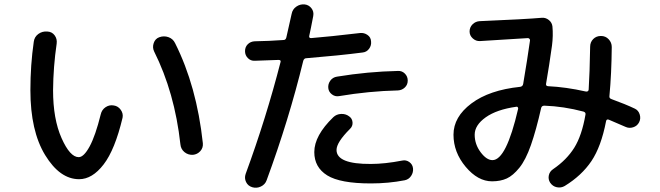

<svg xmlns="http://www.w3.org/2000/svg" viewBox="-20 -826 3040 885"><path d="M811.5 -161.1Q785.2 -399.4 690.4 -588.9Q681.6 -607.4 688.5 -627.4Q695.3 -647.5 713.9 -654.3Q735.4 -662.1 756.3 -654.8Q777.3 -647.5 787.1 -627Q886.7 -428.7 915 -166Q917 -144.5 903.3 -129.4Q889.6 -114.3 869.1 -112.3Q846.7 -111.3 830.1 -125Q813.5 -138.7 811.5 -161.1ZM344.7 0Q255.9 0 188 -111.3Q120.1 -222.7 120.1 -410.2Q120.1 -526.4 135.7 -633.8Q138.7 -656.2 156.7 -669.4Q174.8 -682.6 198.2 -680.7Q219.7 -679.7 231.9 -663.1Q244.1 -646.5 241.2 -625Q225.6 -518.6 224.6 -410.2Q224.6 -277.3 263.7 -189.5Q302.7 -101.6 342.8 -101.6Q366.2 -101.6 393.1 -150.9Q419.9 -200.2 444.3 -298.8Q449.2 -320.3 466.8 -332Q484.4 -343.8 504.9 -339.8Q524.4 -336.9 536.6 -319.8Q548.8 -302.7 544.9 -283.2Q509.8 -135.7 457.5 -67.9Q405.3 0 344.7 0Z M1834 -85.9Q1851.6 -89.8 1866.7 -79.1Q1881.8 -68.4 1883.8 -49.8Q1885.7 -31.2 1875 -15.1Q1864.3 1 1845.7 4.9Q1770.5 19.5 1689.5 19.5Q1547.9 19.5 1488.3 -17.6Q1428.7 -54.7 1428.7 -125Q1428.7 -201.2 1516.6 -286.1Q1531.2 -299.8 1552.2 -300.8Q1573.2 -301.8 1588.9 -290Q1603.5 -280.3 1605 -262.2Q1606.4 -244.1 1592.8 -231.4Q1531.2 -169.9 1531.2 -134.8Q1531.2 -69.3 1689.5 -70.3Q1753.9 -70.3 1834 -85.9ZM1154.3 -545.9Q1135.7 -544.9 1122.6 -558.1Q1109.4 -571.3 1109.4 -590.3Q1109.4 -609.4 1122.1 -622.1Q1134.8 -634.8 1154.3 -635.7Q1219.7 -636.7 1287.1 -641.6Q1296.9 -641.6 1299.8 -653.3Q1315.4 -725.6 1324.2 -761.7Q1328.1 -783.2 1345.7 -795.4Q1363.3 -807.6 1383.8 -805.7Q1403.3 -803.7 1415.5 -788.1Q1427.7 -772.5 1423.8 -752Q1412.1 -690.4 1405.3 -660.2Q1403.3 -650.4 1414.1 -650.4Q1499 -657.2 1639.6 -673.8Q1658.2 -675.8 1673.8 -665Q1689.5 -654.3 1690.4 -634.8Q1692.4 -616.2 1681.2 -601.1Q1669.9 -585.9 1651.4 -584Q1545.9 -570.3 1391.6 -557.6Q1381.8 -557.6 1377.9 -545.9Q1311.5 -273.4 1209 4.9Q1202.1 24.4 1182.6 33.7Q1163.1 43 1143.1 37.1Q1123 31.2 1114.3 13.2Q1105.5 -4.9 1112.3 -24.4Q1207 -282.2 1273.4 -541Q1275.4 -549.8 1263.7 -549.8Q1228.5 -547.9 1154.3 -545.9ZM1542 -382.8Q1524.4 -379.9 1509.8 -391.1Q1495.1 -402.3 1493.2 -419.9Q1491.2 -438.5 1502.4 -454.1Q1513.7 -469.7 1533.2 -472.7Q1675.8 -496.1 1814.5 -499Q1833 -500 1846.2 -486.8Q1859.4 -473.6 1859.4 -454.6Q1859.4 -435.5 1846.2 -422.9Q1833 -410.2 1814.5 -409.2Q1681.6 -406.2 1542 -382.8Z M2360.4 -334Q2269.5 -321.3 2218.8 -285.2Q2168 -249 2168 -205.1Q2168 -161.1 2195.3 -124.5Q2222.7 -87.9 2250 -87.9Q2313.5 -87.9 2368.2 -324.2Q2369.1 -328.1 2366.7 -331.5Q2364.3 -335 2360.4 -334ZM2248 9.8Q2182.6 9.8 2126.5 -57.1Q2070.3 -124 2070.3 -205.1Q2070.3 -287.1 2152.8 -349.1Q2235.4 -411.1 2377.9 -425.8Q2389.6 -427.7 2391.6 -439.5Q2411.1 -554.7 2422.9 -638.7Q2423.8 -642.6 2420.9 -646.5Q2418 -650.4 2413.1 -650.4Q2264.6 -640.6 2192.4 -636.7Q2173.8 -635.7 2159.2 -648.9Q2144.5 -662.1 2144.5 -680.7Q2144.5 -700.2 2158.2 -713.9Q2171.9 -727.5 2191.4 -728.5Q2400.4 -737.3 2478.5 -744.1Q2496.1 -745.1 2510.3 -733.4Q2524.4 -721.7 2526.4 -704.1Q2530.3 -662.1 2524.4 -616.2Q2511.7 -524.4 2497.1 -440.4Q2495.1 -429.7 2505.9 -428.7Q2588.9 -424.8 2679.7 -404.3Q2692.4 -402.3 2693.4 -413.1Q2698.2 -489.3 2700.2 -610.4Q2700.2 -631.8 2714.4 -646Q2728.5 -660.2 2750 -660.2Q2771.5 -660.2 2785.6 -645Q2799.8 -629.9 2799.8 -609.4Q2798.8 -486.3 2789.1 -383.8Q2787.1 -373 2798.8 -369.1Q2863.3 -345.7 2906.2 -325.2Q2922.9 -317.4 2928.7 -298.3Q2934.6 -279.3 2925.8 -262.2Q2917 -245.1 2898.4 -239.3Q2879.9 -233.4 2863.3 -241.2Q2819.3 -260.7 2786.1 -274.4Q2775.4 -278.3 2773.4 -266.6Q2751 -150.4 2706.1 -83.5Q2661.1 -16.6 2583 31.2Q2566.4 41 2546.9 37.1Q2527.3 33.2 2515.6 15.6Q2505.9 0 2509.8 -18.1Q2513.7 -36.1 2530.3 -46.9Q2591.8 -88.9 2627 -145Q2662.1 -201.2 2678.7 -297.9Q2680.7 -307.6 2669.9 -311.5Q2578.1 -335.9 2489.3 -338.9Q2477.5 -338.9 2474.6 -329.1Q2451.2 -225.6 2427.2 -157.2Q2403.3 -88.9 2374 -52.7Q2344.7 -16.6 2315.9 -3.4Q2287.1 9.8 2248 9.8Z"/></svg>

Font: Rounded-X Mgen+ 2m medium
Style: Regular
Weight: 500
Designer: [Source Han Sans]
Ryoko NISHIZUKA  (kana & ideographs); Paul D. Hunt (Latin, Greek & Cyrillic); Wenlong ZHANG  (bopomofo
Version: Version 1.059.20150602